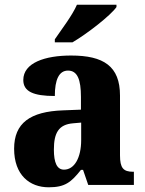

<svg xmlns="http://www.w3.org/2000/svg" viewBox="-20 -786 616 816"><path d="M213 -619V-606H288C351 -643 451 -721 475 -756V-766H307C288 -721 240 -659 213 -619ZM187 10C256 10 282 -11 324 -64H333L355 0H549V-56H546C504 -56 490 -72 490 -126V-380C490 -505 420 -550 282 -550C171 -550 79 -519 79 -446C79 -397 122 -378 213 -378C213 -448 231 -486 269 -486C309 -486 324 -448 324 -374V-320L248 -317C108 -312 40 -263 40 -154C40 -42 106 10 187 10ZM252 -65C222 -65 209 -95 209 -150C209 -221 229 -257 291 -262L325 -265V-191C325 -115 296 -65 252 -65Z"/></svg>

Font: Noto Serif Georgian SemiCondensed ExtraBold
Style: Regular
Weight: 800
Width: 4
Designer: Monotype Design Team, Akaki Razmadze
Foundry: Google LLC
Version: Version 2.003